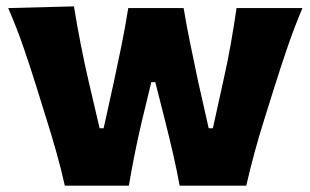

<svg xmlns="http://www.w3.org/2000/svg" viewBox="-20 -586 980 606"><path d="M184.6 0Q172.9 -52.7 157.7 -106.4Q142.6 -160.2 125.5 -213.9L94.7 -313Q75.2 -375.5 54.2 -436.5Q33.2 -497.6 5.9 -560.5L213.4 -565.9Q222.7 -508.3 234.9 -445.8Q247.1 -383.3 260.7 -325.2L294.4 -181.2H307.1L339.4 -327.6Q352.1 -386.2 363.8 -444.1Q375.5 -502 384.8 -560.5H559.6Q568.8 -504.4 581.1 -445.3Q593.3 -386.2 605.5 -328.1L638.7 -181.2H651.9L685.1 -332Q697.8 -387.2 708.5 -448Q719.2 -508.8 726.6 -560.5H934.6Q908.2 -498 887.2 -436.5Q866.2 -375 846.7 -313L815.9 -214.8Q781.2 -105.5 757.3 0H546.9Q538.1 -49.3 525.9 -102.1Q513.7 -154.8 501.5 -203.1L470.2 -326.7H457.5L427.2 -201.2Q416 -153.8 405.5 -101.6Q395 -49.3 386.7 0Z"/></svg>

Font: Pinar-DS1-FD Bold
Style: Regular
Weight: 700
Designer: Amin Abedi
Version: Version 2.000